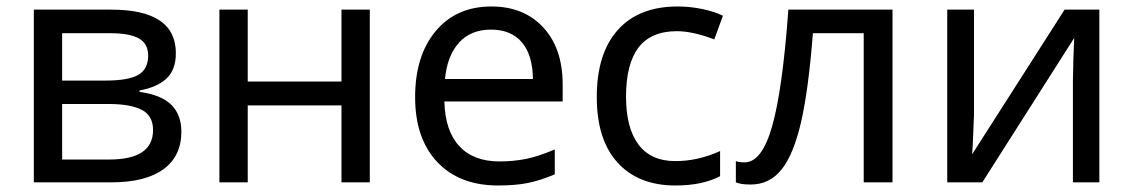

<svg xmlns="http://www.w3.org/2000/svg" viewBox="-20 -566 3519 596"><path d="M525.9 -400.9Q525.9 -349.1 496.6 -322Q467.3 -294.9 413.1 -285.2V-280.8Q481 -271.5 512 -240.5Q543 -209.5 543 -157.2Q543 -81.1 487.1 -40.5Q431.2 0 326.2 0H85V-536.1H325.2Q525.9 -536.1 525.9 -400.9ZM455.1 -162.1Q455.1 -207 419.9 -225.1Q384.8 -243.2 316.9 -243.2H172.9V-70.8H318.8Q455.1 -70.8 455.1 -162.1ZM439.9 -393.1Q439.9 -430.7 410.9 -446.8Q381.8 -462.9 323.2 -462.9H172.9V-315.9H307.1Q378.9 -315.9 409.4 -333.7Q439.9 -351.6 439.9 -393.1Z M749 -536.1V-313H1040V-536.1H1127.9V0H1040V-238.8H749V0H661.1V-536.1Z M1526.4 9.8Q1405.8 9.8 1337.2 -63.2Q1268.6 -136.2 1268.6 -264.2Q1268.6 -393.1 1332.5 -469.5Q1396.5 -545.9 1505.4 -545.9Q1606.4 -545.9 1666.5 -480.7Q1726.6 -415.5 1726.6 -304.2V-251H1359.4Q1361.8 -159.7 1405.8 -112.3Q1449.7 -64.9 1530.3 -64.9Q1573.2 -64.9 1611.8 -72.5Q1650.4 -80.1 1702.1 -102.1V-24.9Q1657.7 -5.9 1618.7 2Q1579.6 9.8 1526.4 9.8ZM1504.4 -474.1Q1441.4 -474.1 1404.8 -433.6Q1368.2 -393.1 1361.3 -320.8H1634.3Q1633.3 -396 1599.6 -435.1Q1565.9 -474.1 1504.4 -474.1Z M2077.1 9.8Q1961.4 9.8 1897 -61.3Q1832.5 -132.3 1832.5 -265.1Q1832.5 -399.9 1897.7 -472.9Q1962.9 -545.9 2083.5 -545.9Q2122.6 -545.9 2160.9 -537.8Q2199.2 -529.8 2224.1 -517.1L2197.3 -443.8Q2129.4 -469.2 2081.5 -469.2Q2000.5 -469.2 1961.9 -418.2Q1923.3 -367.2 1923.3 -266.1Q1923.3 -168.9 1961.9 -117.4Q2000.5 -65.9 2076.2 -65.9Q2147 -65.9 2215.3 -97.2V-19Q2159.7 9.8 2077.1 9.8Z M2750.5 0H2661.1V-462.9H2503.4Q2489.7 -287.1 2466.6 -186.8Q2443.4 -86.4 2406 -39.8Q2368.7 6.8 2310.5 6.8Q2278.8 6.8 2264.2 0V-65.9Q2274.4 -62 2291.5 -62Q2345.2 -62 2377.2 -175.3Q2409.2 -288.6 2427.2 -536.1H2750.5Z M3003.4 -536.1V-209L2999.5 -114.3L2997.6 -86.9L3284.7 -536.1H3392.6V0H3310.5V-315.9L3312 -383.8L3314.5 -448.2L3029.3 0H2920.4V-536.1Z"/></svg>

Font: Noto Sans Southeast Asian
Style: Regular
Weight: 400
Designer: Monotype Design Team
Foundry: Monotype Imaging Inc.
Version: Version 1.06 uh; ttfautohint (v1.4.1)